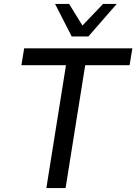

<svg xmlns="http://www.w3.org/2000/svg" viewBox="-20 -949 688 969"><path d="M214 0 313 -620H88L102 -705H648L634 -620H410L311 0ZM342 -765 258 -929H329L396 -820L500 -929H569L426 -765Z"/></svg>

Font: Nunito Sans 7pt SemiCondensed Medium
Style: Italic
Weight: 500
Width: 4
Italic angle: -9°
Designer: Vernon Adams
Foundry: Vernon Adams
Version: Version 3.101;gftools[0.9.27]